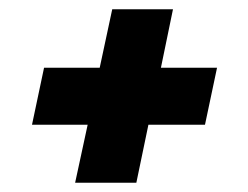

<svg xmlns="http://www.w3.org/2000/svg" viewBox="-20 -460 535 414"><path d="M142 -66 169 -191H49L75 -314H195L222 -440H353L327 -314H448L422 -191H300L274 -66Z"/></svg>

Font: Saira SemiCondensed ExtraBold
Style: Italic
Weight: 800
Width: 4
Italic angle: -12°
Designer: Hector Gatti with collaboration of the Omnibus-Type team
Foundry: Omnibus-Type
Version: Version 1.101